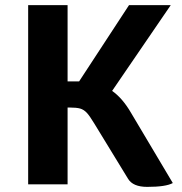

<svg xmlns="http://www.w3.org/2000/svg" viewBox="-20 -720 710 750"><path d="M655 -5Q628 10 555 10Q499 10 480 -22L348 -238Q330 -268 318.5 -280Q307 -292 293 -296Q279 -300 251 -300H244V0H90V-700H244V-402H289L484 -700H647L418 -365Q459 -336 492 -279Z"/></svg>

Font: Krub
Style: Bold
Weight: 700
Version: Version 1.000; ttfautohint (v1.6)